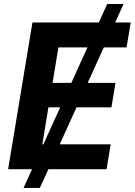

<svg xmlns="http://www.w3.org/2000/svg" viewBox="-20 -839 668 952"><path d="M96.7 92.8 511.7 -819.3H592.8L177.7 92.8ZM20.3 0 140.9 -727.5H628.1L607.5 -604.1H269.6L240.6 -428.2H552.7L532.5 -306.9H220.1L189.8 -123.5H528.7L508.4 0Z"/></svg>

Font: Adwaita Sans
Style: Italic
Weight: 400
Italic angle: -9.39999°
Designer: Rasmus Andersson
Foundry: rsms
Version: Version 4.001;git-9221beed3